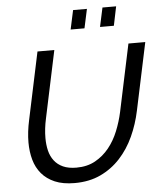

<svg xmlns="http://www.w3.org/2000/svg" viewBox="-60 -965 858 1022"><g transform="rotate(-5 368.5 -454.0)"><path d="M347 -811 369 -913H443L421 -811ZM504 -811 526 -913H599L578 -811ZM298 5Q235 5 192 -13.5Q149 -32 122 -64Q95 -96 83 -139Q71 -182 71 -232Q71 -287 85 -351L161 -710H251L175 -351Q163 -297 163 -247Q163 -211 170.5 -180Q178 -149 196 -125.5Q214 -102 243 -89Q272 -76 314 -76Q372 -76 415 -100Q458 -124 489 -162.5Q520 -201 540 -250.5Q560 -300 571 -351L647 -710H737L661 -351Q646 -279 616.5 -214.5Q587 -150 542 -101Q497 -52 436.5 -23.5Q376 5 298 5Z"/></g></svg>

Font: PTCRaleway Medium
Style: Italic
Weight: 500
Italic angle: -12°
Designer: Matt McInerney, Pablo Impallari, Rodrigo Fuenzalida
Foundry: Matt McInerney, Pablo Impallari, Rodrigo Fuenzalida
Version: Version 3.000g; ttfautohint (v1.5) -l 8 -r 28 -G 28 -x 14 -D